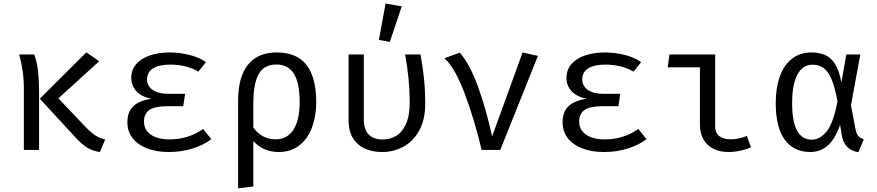

<svg xmlns="http://www.w3.org/2000/svg" viewBox="-20 -848 4963 1086"><path d="M468.2 -551.8 541 -501.5 310.3 -291.8 461 -132.8Q494.4 -98.5 519 -82.3Q543.6 -66.2 574.9 -59L545.1 11.8Q503.6 6.2 472.8 -13.3Q442.1 -32.8 408.2 -69.2L205.1 -289.7ZM173.8 -540Q189.7 -495.9 195.4 -443.3Q201 -390.8 201 -332.8V0H114.9V-349.2Q114.9 -400 108.2 -445.6Q101.5 -491.3 88.7 -540Z M924.1 -247.2Q855.9 -247.2 825.1 -226.2Q794.4 -205.1 794.4 -159.5Q794.4 -129.2 811.5 -106.7Q828.7 -84.1 861.5 -71.8Q894.4 -59.5 939 -59.5Q1045.1 -59.5 1128.7 -118.5L1175.4 -61Q1133.8 -28.7 1071 -8.5Q1008.2 11.8 933.8 11.8Q866.7 11.8 813.8 -7.9Q761 -27.7 730.8 -65.6Q700.5 -103.6 700.5 -156.4Q700.5 -216.4 734.6 -247.9Q768.7 -279.5 835.9 -289.2Q780.5 -301 751.5 -332.1Q722.6 -363.1 722.6 -407.7Q722.6 -453.8 751.3 -486.2Q780 -518.5 829.2 -534.9Q878.5 -551.3 939.5 -551.3Q994.9 -551.3 1050.5 -537.7Q1106.2 -524.1 1145.1 -496.4L1101.5 -442.6Q1068.2 -463.1 1027.2 -472.8Q986.2 -482.6 943.1 -482.6Q880 -482.6 845.9 -461.5Q811.8 -440.5 811.8 -398.5Q811.8 -361.5 843.6 -339.5Q875.4 -317.4 929.7 -317.4H1027.2L1016.4 -247.2Z M1768.7 -270.3Q1768.7 -192.3 1745.1 -128.2Q1721.5 -64.1 1673.8 -26.2Q1626.2 11.8 1557.4 11.8Q1468.2 11.8 1412.8 -50.3V206.7L1326.7 217.4V-277.4Q1326.7 -411.8 1382.3 -481.5Q1437.9 -551.3 1545.1 -551.3Q1660 -551.3 1714.4 -479.7Q1768.7 -408.2 1768.7 -270.3ZM1412.8 -263.6V-127.7Q1434.4 -95.4 1466.9 -77.7Q1499.5 -60 1537.9 -60Q1604.6 -60 1639.7 -114.1Q1674.9 -168.2 1674.9 -270.8Q1674.9 -377.9 1642.6 -430.5Q1610.3 -483.1 1543.1 -483.1Q1472.8 -483.1 1442.8 -428.2Q1412.8 -373.3 1412.8 -263.6Z M2358.5 -540Q2371.8 -466.7 2378.5 -401.3Q2385.1 -335.9 2385.1 -261.5Q2385.1 -170.3 2350.8 -108.7Q2316.4 -47.2 2261 -17.7Q2205.6 11.8 2141 11.8Q2085.1 11.8 2042.6 -7.9Q2000 -27.7 1975.9 -67.4Q1951.8 -107.2 1951.8 -165.1V-540H2037.9V-172.8Q2037.9 -115.9 2065.6 -87.4Q2093.3 -59 2144.1 -59Q2184.6 -59 2219 -78.5Q2253.3 -97.9 2275.4 -144.9Q2297.4 -191.8 2297.4 -269.2Q2297.4 -401 2271.3 -540ZM2123.1 -622.1 2161 -828.2 2252.3 -811.8 2185.1 -611.3Z M2704.1 0Q2664.1 -170.8 2608.5 -318.5Q2552.8 -466.2 2493.8 -518.5L2581 -550.3Q2636.9 -485.6 2682.6 -361Q2728.2 -236.4 2763.6 -76.4L2935.9 -551.3L3022.6 -531.8L2809.7 0Z M3385.6 -247.2Q3317.4 -247.2 3286.7 -226.2Q3255.9 -205.1 3255.9 -159.5Q3255.9 -129.2 3273.1 -106.7Q3290.3 -84.1 3323.1 -71.8Q3355.9 -59.5 3400.5 -59.5Q3506.7 -59.5 3590.3 -118.5L3636.9 -61Q3595.4 -28.7 3532.6 -8.5Q3469.7 11.8 3395.4 11.8Q3328.2 11.8 3275.4 -7.9Q3222.6 -27.7 3192.3 -65.6Q3162.1 -103.6 3162.1 -156.4Q3162.1 -216.4 3196.2 -247.9Q3230.3 -279.5 3297.4 -289.2Q3242.1 -301 3213.1 -332.1Q3184.1 -363.1 3184.1 -407.7Q3184.1 -453.8 3212.8 -486.2Q3241.5 -518.5 3290.8 -534.9Q3340 -551.3 3401 -551.3Q3456.4 -551.3 3512.1 -537.7Q3567.7 -524.1 3606.7 -496.4L3563.1 -442.6Q3529.7 -463.1 3488.7 -472.8Q3447.7 -482.6 3404.6 -482.6Q3341.5 -482.6 3307.4 -461.5Q3273.3 -440.5 3273.3 -398.5Q3273.3 -361.5 3305.1 -339.5Q3336.9 -317.4 3391.3 -317.4H3488.7L3477.9 -247.2Z M3939 -467.2H3756.4L3766.7 -540H4025.1V-133.3Q4025.1 -95.4 4049 -77.7Q4072.8 -60 4114.4 -60Q4157.4 -60 4204.6 -79L4227.7 -15.9Q4208.2 -5.1 4171.3 3.3Q4134.4 11.8 4099.5 11.8Q4051.3 11.8 4014.9 -6.7Q3978.5 -25.1 3958.7 -60Q3939 -94.9 3939 -143.1Z M4739 -382.1 4767.2 -540H4846.2L4793.3 -252.3L4820 -112.3Q4824.1 -91.3 4834.6 -79.5Q4845.1 -67.7 4865.6 -60L4835.4 12.8Q4754.4 0 4741 -84.6L4731.8 -142.6Q4680.5 11.8 4563.6 11.8Q4469.7 11.8 4418.7 -57.9Q4367.7 -127.7 4367.7 -265.1Q4367.7 -349.7 4390.5 -414.4Q4413.3 -479 4458.7 -515.1Q4504.1 -551.3 4569.2 -551.3Q4616.4 -551.3 4650 -535.4Q4683.6 -519.5 4705.6 -482.3Q4727.7 -445.1 4739 -382.1ZM4460.5 -265.1Q4460.5 -159.5 4488.5 -108.7Q4516.4 -57.9 4571.8 -57.9Q4617.4 -57.9 4655.4 -104.1Q4693.3 -150.3 4716.9 -273.8Q4703.1 -354.4 4683.3 -400Q4663.6 -445.6 4637.7 -463.8Q4611.8 -482.1 4575.9 -482.1Q4520.5 -482.1 4490.5 -426.2Q4460.5 -370.3 4460.5 -265.1Z"/></svg>

Font: Fira Code Fixed
Style: Regular
Weight: 400
Monospace: yes
Designer: Carrois Corporate, Edenspiekermann AG, Nikita Prokopov
Foundry: Carrois Corporate, Edenspiekermann AG, Nikita Prokopov
Version: Version 5.002